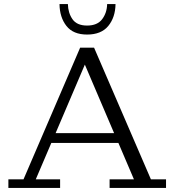

<svg xmlns="http://www.w3.org/2000/svg" viewBox="-20 -919 853 939"><path d="M406 -750Q338 -750 305 -792Q272 -834 271 -899H312Q313 -856 334.5 -825Q356 -794 406 -794Q456 -794 479.5 -825Q503 -856 504 -899H545Q544 -834 509.5 -792Q475 -750 406 -750ZM21 0V-42H95L372 -686H440L718 -42H792V0H516V-42H635L559 -220H231L155 -42H274V0ZM252 -268H538L395 -603Z"/></svg>

Font: Montagu Slab 16pt Light
Style: Regular
Weight: 300
Designer: Florian Karsten
Foundry: Florian Karsten
Version: Version 1.000; ttfautohint (v1.8.3)